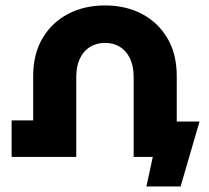

<svg xmlns="http://www.w3.org/2000/svg" viewBox="-20 -568 755 695"><path d="M510 107 540.8 -35.9 636 0H463.8V-128.1H702.2L633.7 107ZM100.1 0V-292.7Q100.1 -372.2 133.8 -429.4Q167.5 -486.6 226.1 -517.4Q284.8 -548.3 359.9 -548.3Q435.5 -548.3 494 -517.4Q552.4 -486.6 586.1 -429.4Q619.8 -372.2 619.8 -292.7V0H463.8V-289.6Q463.8 -328.9 450.6 -356.4Q437.3 -384 414.2 -398.3Q391 -412.7 359.9 -412.7Q329.3 -412.7 305.9 -398.3Q282.6 -384 269.3 -356.4Q256.1 -328.9 256.1 -289.6V0ZM22.1 0V-132.3H187.1V0Z"/></svg>

Font: Montserrat Alternates Thin
Style: Regular
Weight: 100
Designer: Julieta Ulanovsky
Foundry: Julieta Ulanovsky
Version: Version 9.000